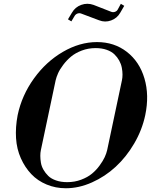

<svg xmlns="http://www.w3.org/2000/svg" viewBox="-20 -982 808 1014"><path d="M328.1 12.2Q273.4 12.2 226.1 -7.6Q178.7 -27.3 145.3 -62.5Q111.8 -97.7 90.1 -146.2Q68.4 -194.8 64.7 -252.2Q61 -309.6 73.2 -374Q95.2 -478.5 159.2 -567.4Q223.1 -656.2 312 -708Q400.9 -759.8 492.2 -759.8Q583.5 -759.8 650.1 -708Q716.8 -656.2 742.9 -567.6Q769 -479 747.1 -374Q730.5 -295.4 688.7 -224.1Q647 -152.8 590.8 -101.1Q534.7 -49.3 465.6 -18.6Q396.5 12.2 328.1 12.2ZM195.8 -189Q192.9 -175.3 192.9 -158.9Q192.9 -142.6 196 -123Q199.2 -103.5 209.5 -85.7Q219.7 -67.9 234.9 -53Q250 -38.1 275.9 -29.1Q301.8 -20 335 -20Q374.5 -20 408.7 -33Q442.9 -45.9 465.8 -64.9Q488.8 -84 506.3 -108.2Q523.9 -132.3 533 -152.1Q542 -171.9 545.9 -189L624 -558.1Q627 -571.8 627 -588.4Q627 -605 623.3 -624.5Q619.6 -644 609.6 -662.1Q599.6 -680.2 584.2 -695.1Q568.8 -710 543.2 -719Q517.6 -728 484.9 -728Q446.3 -728 412.1 -715.1Q377.9 -702.1 355 -682.9Q332 -663.6 314 -639.6Q295.9 -615.7 286.9 -595.5Q277.8 -575.2 273.9 -558.1ZM338.9 -879.9Q348.6 -896 359.9 -915Q377 -944.8 409.2 -956.3Q441.4 -967.8 474.1 -956.1L566.9 -919.9Q576.7 -916 586.9 -919.4Q597.2 -922.9 602.1 -932.1L618.2 -961.9L636.2 -951.2L615.2 -915Q598.6 -885.7 566.7 -874Q534.7 -862.3 502.9 -875L409.2 -910.2Q399.4 -914.1 389.6 -910.6Q379.9 -907.2 374 -897.9L356.9 -869.1Z"/></svg>

Font: Fin Serif Display
Style: Italic
Weight: 400
Italic angle: -12°
Designer: J. Blake Harris
Version: Version 1.006;FEAKit 1.0